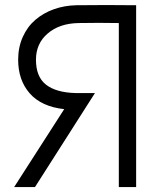

<svg xmlns="http://www.w3.org/2000/svg" viewBox="-20 -754 641 774"><path d="M459 -661.1Q378.9 -662.6 296.9 -661.1Q219.7 -659.7 172.4 -619.1Q125 -578.6 125 -513.2Q125 -444.8 165 -413.1Q205.1 -381.3 283.2 -378.9H362.8L121.1 0H37.1L238.8 -314Q147 -324.2 100.1 -377.4Q53.2 -430.7 53.2 -513.2Q53.2 -563.5 71.8 -605Q90.3 -646.5 122.6 -674.1Q154.8 -701.7 197.3 -716.8Q239.7 -731.9 288.1 -732.9Q408.7 -734.4 528.8 -732.9V0H459Z"/></svg>

Font: Kreadon
Style: Regular
Weight: 400
Designer: kohakuno
Foundry: StudioGnu
Version: Version 1.000;Glyphs 3.1.2 (3151)